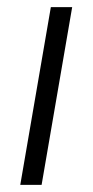

<svg xmlns="http://www.w3.org/2000/svg" viewBox="-20 -520 261 540"><path d="M123 -500H183L97 0H37Z"/></svg>

Font: Oak Sans Light Italic
Style: Regular
Weight: 400
Italic angle: -9.5°
Foundry: Erik Kennedy, Walven
Version: Version 1.000;Glyphs 3.1.2 (3151)